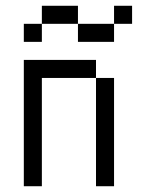

<svg xmlns="http://www.w3.org/2000/svg" viewBox="-20 -645 540 665"><path d="M312.5 -375H375V0H312.5ZM62.5 -437.5H312.5V-375H125V0H62.5ZM250 -562.5H375V-500H250ZM375 -625H437.5V-562.5H375ZM62.5 -562.5H125V-500H62.5ZM125 -625H250V-562.5H125Z"/></svg>

Font: Pixel Operator Mono
Style: Regular
Weight: 400
Monospace: yes
Designer: Jayvee Enaguas (HarvettFox96)
Version: 2016.04.25